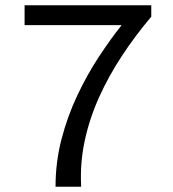

<svg xmlns="http://www.w3.org/2000/svg" viewBox="-20 -706 655 726"><path d="M190 0Q190 -93 212.5 -179.5Q235 -266 272 -344.5Q309 -423 353 -490Q397 -557 440 -611H73V-686H552V-643Q492 -572 441.5 -495.5Q391 -419 354.5 -338Q318 -257 300 -172Q282 -87 287 0Z"/></svg>

Font: Chivo Medium Light
Style: Regular
Weight: 300
Version: Version 2.002